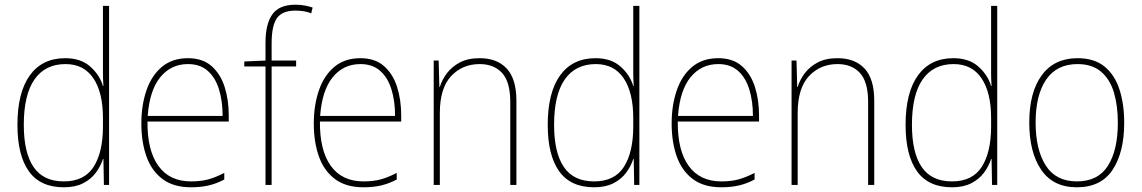

<svg xmlns="http://www.w3.org/2000/svg" viewBox="-20 -785 4847 815"><path d="M251 10Q151 10 102.5 -58Q54 -126 54 -255Q54 -392 106.5 -465Q159 -538 257 -538Q323 -538 363 -502.5Q403 -467 417 -420H419Q417 -448 417 -474Q417 -500 417 -526V-760H443V0H421L419 -110H417Q407 -79 386.5 -51.5Q366 -24 332.5 -7Q299 10 251 10ZM251 -15Q338 -15 377.5 -77Q417 -139 417 -248V-284Q417 -392 376.5 -452.5Q336 -513 258 -513Q172 -513 126.5 -448Q81 -383 81 -255Q81 -137 122.5 -76Q164 -15 251 -15Z M778 -538Q840 -538 878 -504.5Q916 -471 933.5 -416Q951 -361 951 -295V-269H606Q605 -146 652.5 -80.5Q700 -15 791 -15Q831 -15 862 -23Q893 -31 932 -51V-23Q900 -6 866.5 2Q833 10 791 10Q717 10 670.5 -24.5Q624 -59 602 -120Q580 -181 580 -261Q580 -338 601.5 -401Q623 -464 667 -501Q711 -538 778 -538ZM778 -513Q706 -513 660.5 -457.5Q615 -402 607 -293H925Q925 -356 909.5 -406Q894 -456 861.5 -484.5Q829 -513 778 -513Z M1237 -503H1133V0H1107V-503H1017V-524L1107 -528V-604Q1107 -683 1136 -724Q1165 -765 1234 -765Q1256 -765 1274 -761.5Q1292 -758 1307 -753L1301 -728Q1286 -735 1268 -737.5Q1250 -740 1234 -740Q1178 -740 1155.5 -708Q1133 -676 1133 -601V-528H1237Z M1510 -538Q1572 -538 1610 -504.5Q1648 -471 1665.5 -416Q1683 -361 1683 -295V-269H1338Q1337 -146 1384.5 -80.5Q1432 -15 1523 -15Q1563 -15 1594 -23Q1625 -31 1664 -51V-23Q1632 -6 1598.5 2Q1565 10 1523 10Q1449 10 1402.5 -24.5Q1356 -59 1334 -120Q1312 -181 1312 -261Q1312 -338 1333.5 -401Q1355 -464 1399 -501Q1443 -538 1510 -538ZM1510 -513Q1438 -513 1392.5 -457.5Q1347 -402 1339 -293H1657Q1657 -356 1641.5 -406Q1626 -456 1593.5 -484.5Q1561 -513 1510 -513Z M2016 -538Q2090 -538 2131 -494Q2172 -450 2172 -357V0H2146V-352Q2146 -437 2111.5 -475Q2077 -513 2016 -513Q1943 -513 1895 -462Q1847 -411 1847 -305V0H1821V-528H1842L1845 -416H1847Q1856 -446 1877 -474Q1898 -502 1932 -520Q1966 -538 2016 -538Z M2502 10Q2402 10 2353.5 -58Q2305 -126 2305 -255Q2305 -392 2357.5 -465Q2410 -538 2508 -538Q2574 -538 2614 -502.5Q2654 -467 2668 -420H2670Q2668 -448 2668 -474Q2668 -500 2668 -526V-760H2694V0H2672L2670 -110H2668Q2658 -79 2637.5 -51.5Q2617 -24 2583.5 -7Q2550 10 2502 10ZM2502 -15Q2589 -15 2628.5 -77Q2668 -139 2668 -248V-284Q2668 -392 2627.5 -452.5Q2587 -513 2509 -513Q2423 -513 2377.5 -448Q2332 -383 2332 -255Q2332 -137 2373.5 -76Q2415 -15 2502 -15Z M3029 -538Q3091 -538 3129 -504.5Q3167 -471 3184.5 -416Q3202 -361 3202 -295V-269H2857Q2856 -146 2903.5 -80.5Q2951 -15 3042 -15Q3082 -15 3113 -23Q3144 -31 3183 -51V-23Q3151 -6 3117.5 2Q3084 10 3042 10Q2968 10 2921.5 -24.5Q2875 -59 2853 -120Q2831 -181 2831 -261Q2831 -338 2852.5 -401Q2874 -464 2918 -501Q2962 -538 3029 -538ZM3029 -513Q2957 -513 2911.5 -457.5Q2866 -402 2858 -293H3176Q3176 -356 3160.5 -406Q3145 -456 3112.5 -484.5Q3080 -513 3029 -513Z M3535 -538Q3609 -538 3650 -494Q3691 -450 3691 -357V0H3665V-352Q3665 -437 3630.5 -475Q3596 -513 3535 -513Q3462 -513 3414 -462Q3366 -411 3366 -305V0H3340V-528H3361L3364 -416H3366Q3375 -446 3396 -474Q3417 -502 3451 -520Q3485 -538 3535 -538Z M4021 10Q3921 10 3872.5 -58Q3824 -126 3824 -255Q3824 -392 3876.5 -465Q3929 -538 4027 -538Q4093 -538 4133 -502.5Q4173 -467 4187 -420H4189Q4187 -448 4187 -474Q4187 -500 4187 -526V-760H4213V0H4191L4189 -110H4187Q4177 -79 4156.5 -51.5Q4136 -24 4102.5 -7Q4069 10 4021 10ZM4021 -15Q4108 -15 4147.5 -77Q4187 -139 4187 -248V-284Q4187 -392 4146.5 -452.5Q4106 -513 4028 -513Q3942 -513 3896.5 -448Q3851 -383 3851 -255Q3851 -137 3892.5 -76Q3934 -15 4021 -15Z M4752 -264Q4752 -139 4703 -64.5Q4654 10 4551 10Q4450 10 4399.5 -64.5Q4349 -139 4349 -265Q4349 -393 4402 -465.5Q4455 -538 4554 -538Q4625 -538 4668.5 -502.5Q4712 -467 4732 -405Q4752 -343 4752 -264ZM4376 -265Q4376 -150 4419 -82.5Q4462 -15 4551 -15Q4641 -15 4683 -81.5Q4725 -148 4725 -264Q4725 -336 4708.5 -392Q4692 -448 4654 -480.5Q4616 -513 4554 -513Q4466 -513 4421 -447.5Q4376 -382 4376 -265Z"/></svg>

Font: Noto Sans Myanmar UI SemiCondensed Thin
Style: Regular
Weight: 100
Width: 4
Designer: Monotype Design Team
Foundry: Monotype Imaging Inc.
Version: Version 2.103; ttfautohint (v1.8.4.7-5d5b)